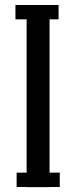

<svg xmlns="http://www.w3.org/2000/svg" viewBox="-20 -769 330 789"><path d="M183.6 -710.9V0H89.4V-710.9ZM43.5 -689.5V-748.5H220.7V-689.5ZM48.3 -0.5V-59.6H225.6V-0.5Z"/></svg>

Font: Vazirmatn
Style: Regular
Weight: 400
Designer: Saber Rastikerdar
Foundry: Saber Rastikerdar
Version: Version 33.003;September 2, 2022;FontCreator 14.0.0.2862 64-